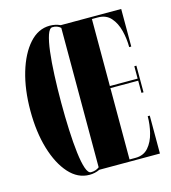

<svg xmlns="http://www.w3.org/2000/svg" viewBox="-108 -799 800 898"><g transform="rotate(-15 292.0 -350.0)"><path d="M215 11Q159 11 116.2 -36.5Q73.5 -84 49.2 -165.2Q25 -246.5 25 -349Q25 -452 49.2 -533.8Q73.5 -615.5 116.2 -663.2Q159 -711 215 -711Q242 -711 266 -700H558.5V-518H548.5Q548.5 -558.5 538.5 -598.2Q528.5 -638 505.5 -664Q482.5 -690 443 -690H414V-365.5H548.5V-425.5H558.5V-296.5H548.5V-355.5H414V-10H443Q482.5 -10 505.5 -36.5Q528.5 -63 538.5 -103Q548.5 -143 548.5 -183.5H558.5V0H265Q242 11 215 11ZM174 -349Q174 -280 176.8 -217Q179.5 -154 185.5 -104.8Q191.5 -55.5 201.2 -27.2Q211 1 225 1Q248 1 265 -12V-687Q248.5 -702 225 -701Q211 -700.5 201.2 -671.5Q191.5 -642.5 185.5 -593.2Q179.5 -544 176.8 -481Q174 -418 174 -349Z"/></g></svg>

Font: Imbue 100pt Black
Style: Regular
Weight: 900
Designer: Tyler Finck
Foundry: Etcetera Type Company
Version: Version 1.102; ttfautohint (v1.8.3)